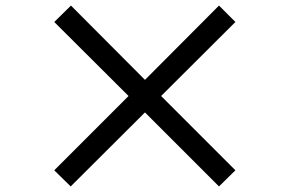

<svg xmlns="http://www.w3.org/2000/svg" viewBox="-20 -723 1040 690"><path d="M767 -53 501 -319 234 -53 175 -111 442 -378 175 -644 235 -703 501 -436 767 -703 826 -644 559 -378 826 -111Z"/></svg>

Font: Noto Sans HK Thin Medium
Style: Regular
Weight: 500
Version: Version 2.004-H2;hotconv 1.0.118;makeotfexe 2.5.65603